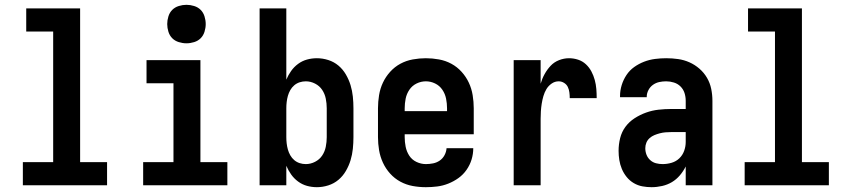

<svg xmlns="http://www.w3.org/2000/svg" viewBox="-20 -770 3540 798"><path d="M75 0V-96H201V-639H89V-735H313V-96H425V0Z M575 0V-96H701V-424H589V-520H813V-96H925V0ZM755 -590Q739 -590 723 -595Q707 -600 696 -611Q685 -622 680 -638Q675 -654 675 -670Q675 -686 680 -702Q685 -718 696 -729Q707 -740 723 -745Q739 -750 755 -750Q771 -750 787 -745Q803 -740 814 -729Q825 -718 830 -702Q835 -686 835 -670Q835 -654 830 -638Q825 -622 814 -611Q803 -600 787 -595Q771 -590 755 -590Z M1297 8Q1276 8 1256 2.5Q1236 -3 1219 -15.5Q1202 -28 1190 -45Q1178 -62 1170 -81V0H1059V-735H1170V-439Q1178 -458 1190 -475Q1202 -492 1219 -504.5Q1236 -517 1256 -522.5Q1276 -528 1297 -528Q1321 -528 1344.5 -520.5Q1368 -513 1386.5 -497.5Q1405 -482 1417.5 -460.5Q1430 -439 1437 -416Q1444 -393 1446.5 -368.5Q1449 -344 1449 -320V-200Q1449 -176 1446.5 -151.5Q1444 -127 1437 -104Q1430 -81 1417.5 -59.5Q1405 -38 1386.5 -22.5Q1368 -7 1344.5 0.5Q1321 8 1297 8ZM1251 -88Q1271 -88 1289.5 -97.5Q1308 -107 1319 -123.5Q1330 -140 1334 -160Q1338 -180 1338 -200V-320Q1338 -340 1334 -360Q1330 -380 1319 -396.5Q1308 -413 1289.5 -422.5Q1271 -432 1251 -432Q1238 -432 1225.5 -428Q1213 -424 1203 -415.5Q1193 -407 1186.5 -395.5Q1180 -384 1176.5 -371.5Q1173 -359 1171.5 -346Q1170 -333 1170 -320V-200Q1170 -187 1171.5 -174Q1173 -161 1176.5 -148.5Q1180 -136 1186.5 -124.5Q1193 -113 1203 -104.5Q1213 -96 1225.5 -92Q1238 -88 1251 -88Z M1750 8Q1722 8 1695 3Q1668 -2 1644 -15Q1620 -28 1601.5 -48.5Q1583 -69 1571.5 -94Q1560 -119 1555.5 -146Q1551 -173 1551 -200V-320Q1551 -347 1555.5 -374.5Q1560 -402 1571.5 -426.5Q1583 -451 1601.5 -471.5Q1620 -492 1644 -505Q1668 -518 1695.5 -523Q1723 -528 1750 -528Q1777 -528 1804.5 -523Q1832 -518 1856 -505Q1880 -492 1898.5 -471.5Q1917 -451 1928.5 -426.5Q1940 -402 1944.5 -374.5Q1949 -347 1949 -320V-212H1662V-200Q1662 -180 1666 -160Q1670 -140 1681 -123Q1692 -106 1711 -97Q1730 -88 1750 -88Q1765 -88 1780 -91Q1795 -94 1807.5 -102.5Q1820 -111 1827.5 -125Q1835 -139 1836 -154H1947Q1947 -130 1940 -107Q1933 -84 1919 -64Q1905 -44 1885.5 -30Q1866 -16 1843.5 -7Q1821 2 1797.5 5Q1774 8 1750 8ZM1662 -308H1838V-320Q1838 -340 1834 -360Q1830 -380 1818.5 -397Q1807 -414 1788.5 -423Q1770 -432 1750 -432Q1730 -432 1711.5 -423Q1693 -414 1681.5 -397Q1670 -380 1666 -360Q1662 -340 1662 -320Z M2115 0V-520H2227V-422Q2233 -443 2243.5 -462Q2254 -481 2268.5 -496.5Q2283 -512 2303.5 -520Q2324 -528 2345 -528Q2364 -528 2382.5 -522Q2401 -516 2415 -503Q2429 -490 2438 -473Q2447 -456 2452 -437.5Q2457 -419 2458.5 -400Q2460 -381 2460 -362H2348Q2348 -374 2346.5 -386Q2345 -398 2340 -408.5Q2335 -419 2324.5 -425.5Q2314 -432 2302 -432Q2286 -432 2272.5 -422.5Q2259 -413 2251 -399.5Q2243 -386 2238.5 -370.5Q2234 -355 2231.5 -339Q2229 -323 2228 -307.5Q2227 -292 2227 -276V0Z M2688 8Q2669 8 2650 4.5Q2631 1 2614 -9Q2597 -19 2584.5 -34.5Q2572 -50 2564.5 -68Q2557 -86 2554 -105Q2551 -124 2551 -143Q2551 -170 2557.5 -196Q2564 -222 2579.5 -243Q2595 -264 2617.5 -278.5Q2640 -293 2665 -302Q2690 -311 2716.5 -314Q2743 -317 2769 -317H2830V-351Q2830 -368 2825 -383.5Q2820 -399 2808.5 -410.5Q2797 -422 2781 -427Q2765 -432 2749 -432Q2734 -432 2720 -429Q2706 -426 2694 -417.5Q2682 -409 2675 -395.5Q2668 -382 2668 -368V-366H2557V-371Q2557 -394 2564 -416.5Q2571 -439 2584 -458.5Q2597 -478 2616 -491.5Q2635 -505 2657 -513.5Q2679 -522 2702.5 -525Q2726 -528 2749 -528Q2774 -528 2798.5 -524.5Q2823 -521 2845.5 -511Q2868 -501 2887 -484.5Q2906 -468 2918.5 -446.5Q2931 -425 2936 -400.5Q2941 -376 2941 -351V0H2830V-78Q2820 -58 2805.5 -41Q2791 -24 2772.5 -13Q2754 -2 2732 3Q2710 8 2688 8ZM2734 -88Q2753 -88 2771.5 -93.5Q2790 -99 2803.5 -112Q2817 -125 2823.5 -143Q2830 -161 2830 -180V-221H2769Q2757 -221 2745.5 -220Q2734 -219 2722.5 -216Q2711 -213 2700 -208.5Q2689 -204 2680 -196Q2671 -188 2666.5 -177Q2662 -166 2662 -154Q2662 -140 2667 -127Q2672 -114 2682.5 -104.5Q2693 -95 2706.5 -91.5Q2720 -88 2734 -88Z M3075 0V-96H3201V-639H3089V-735H3313V-96H3425V0Z"/></svg>

Font: Iosevka Term
Style: Bold
Weight: 700
Monospace: yes
Designer: Belleve Invis
Foundry: Belleve Invis
Version: Version 30.0.1